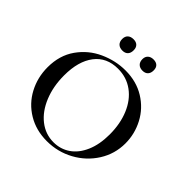

<svg xmlns="http://www.w3.org/2000/svg" viewBox="-205 -985 1177 1177"><g transform="rotate(45 383.0 -397.0)"><path d="M49 -312Q49 -415 101 -488.5Q153 -562 234.5 -599Q316 -636 401 -636Q496 -636 568 -591.5Q640 -547 678.5 -474Q717 -401 717 -319Q717 -228 669 -152Q621 -76 540.5 -32Q460 12 366 12Q273 12 200.5 -31.5Q128 -75 88.5 -149.5Q49 -224 49 -312ZM610 -290Q610 -382 579.5 -455Q549 -528 492.5 -569.5Q436 -611 361 -611Q263 -611 209.5 -541Q156 -471 156 -348Q156 -253 187.5 -176Q219 -99 274.5 -55.5Q330 -12 400 -12Q460 -12 507.5 -44.5Q555 -77 582.5 -140Q610 -203 610 -290ZM250 -758Q250 -781 263.5 -793.5Q277 -806 301 -806Q324 -806 336.5 -793.5Q349 -781 349 -758Q349 -734 336.5 -721Q324 -708 301 -708Q277 -708 263.5 -721Q250 -734 250 -758ZM425 -758Q425 -780 438.5 -792.5Q452 -805 475 -805Q498 -805 510.5 -793Q523 -781 523 -758Q523 -734 510.5 -721Q498 -708 475 -708Q452 -708 438.5 -721Q425 -734 425 -758Z"/></g></svg>

Font: Cormorant Garamond SemiBold
Style: Regular
Weight: 600
Designer: Christian Thalmann (Catharsis Fonts)
Version: Version 3.000